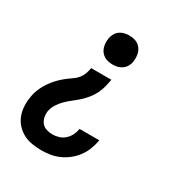

<svg xmlns="http://www.w3.org/2000/svg" viewBox="-175 -655 950 1005"><g transform="rotate(30 300.0 -152.5)"><path d="M317 -352Q303 -352 289 -355Q275 -358 264 -365Q253 -372 245 -382.5Q237 -393 233 -406Q229 -419 228.5 -433Q228 -447 230 -461Q233 -476 240.5 -489.5Q248 -503 260.5 -512Q273 -521 287.5 -524.5Q302 -528 316 -528Q330 -528 344 -525Q358 -522 369 -515Q380 -508 388 -497.5Q396 -487 400 -474Q404 -461 404.5 -447Q405 -433 403 -419Q401 -404 393 -390.5Q385 -377 372.5 -368Q360 -359 345.5 -355.5Q331 -352 317 -352ZM219 223Q190 223 161.5 218.5Q133 214 109 201.5Q85 189 66.5 169Q48 149 38 124Q28 99 26 70.5Q24 42 29 13Q31 -4 36.5 -21Q42 -38 50 -54.5Q58 -71 68.5 -86.5Q79 -102 91 -116Q103 -130 116.5 -142.5Q130 -155 145 -166.5Q160 -178 175.5 -188.5Q191 -199 202.5 -213.5Q214 -228 220 -245Q226 -262 229 -280H351Q347 -257 341.5 -235Q336 -213 325.5 -191.5Q315 -170 300 -151Q285 -132 267 -115.5Q249 -99 229.5 -84Q210 -69 193 -52.5Q176 -36 162.5 -15Q149 6 145 28Q142 47 146 65.5Q150 84 161 97.5Q172 111 190 116.5Q208 122 227 122Q246 122 265 116Q284 110 299 96.5Q314 83 323 65Q332 47 335 28V26H454V30Q449 57 439 83Q429 109 412 132Q395 155 372.5 173Q350 191 324.5 202.5Q299 214 272 218.5Q245 223 219 223Z"/></g></svg>

Font: Iosevka HT Extended
Style: Bold Italic
Weight: 700
Width: 7
Italic angle: -9°
Monospace: yes
Designer: Belleve Invis
Foundry: Belleve Invis
Version: Version 32.3.0; ttfautohint (v1.8.4)